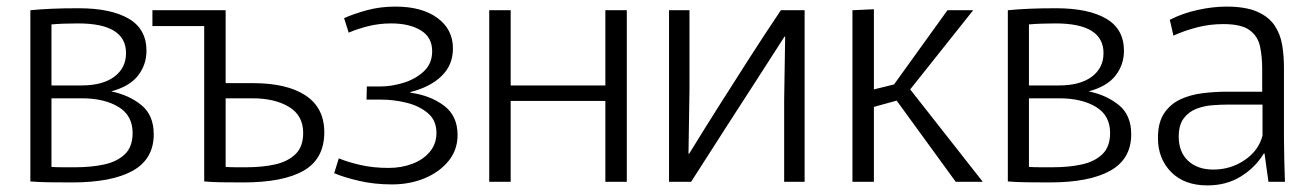

<svg xmlns="http://www.w3.org/2000/svg" viewBox="-20 -551 3984 582"><path d="M198 2Q157 2 126 1.5Q95 1 72 -1V-520Q103 -523 137.5 -524.5Q172 -526 218 -526Q316 -526 370 -494.5Q424 -463 424 -397Q424 -355 398.5 -322Q373 -289 317 -274Q371 -263 408.5 -232.5Q446 -202 446 -144Q446 -69 382.5 -33.5Q319 2 198 2ZM227 -292Q291 -292 326.5 -318.5Q362 -345 362 -390Q362 -480 217 -480Q170 -480 136 -477V-292ZM209 -44Q257 -44 296 -52.5Q335 -61 358.5 -83.5Q382 -106 382 -148Q382 -201 339 -227Q296 -253 228 -253H136V-45Q151 -44 170.5 -44Q190 -44 209 -44Z M599 -472H442V-520H664V-299H746Q850 -299 906.5 -261.5Q963 -224 963 -150Q963 -70 901 -34Q839 2 717 2Q676 2 648.5 1.5Q621 1 599 -1ZM728 -44Q775 -44 813.5 -52.5Q852 -61 875.5 -83.5Q899 -106 899 -148Q899 -201 856 -227Q813 -253 745 -253H664V-45Q679 -44 695 -44Q711 -44 728 -44Z M1168 8Q1114 8 1067.5 -3Q1021 -14 993 -26L1007 -71Q1033 -60 1072 -51Q1111 -42 1158 -42Q1197 -42 1230 -54.5Q1263 -67 1283 -91Q1303 -115 1303 -148Q1303 -186 1277 -208Q1251 -230 1212.5 -239.5Q1174 -249 1137 -249H1091L1092 -289H1135Q1167 -289 1203 -300Q1239 -311 1264.5 -334.5Q1290 -358 1290 -396Q1290 -438 1255.5 -459Q1221 -480 1166 -480Q1129 -480 1095.5 -471.5Q1062 -463 1037 -452L1023 -496Q1052 -509 1092 -520Q1132 -531 1179 -531Q1259 -531 1306 -496.5Q1353 -462 1353 -404Q1353 -354 1318.5 -320.5Q1284 -287 1224 -272V-270Q1284 -262 1325.5 -231Q1367 -200 1367 -142Q1367 -97 1340 -63.5Q1313 -30 1268 -11Q1223 8 1168 8Z M1463 -520H1528V-292H1815V-520H1880V0H1815V-245H1528V0H1463Z M2008 0V-520H2070V-281L2067 -85H2069Q2120 -168 2163.5 -236.5Q2207 -305 2250.5 -373Q2294 -441 2347 -520H2419V0H2357V-248L2360 -440H2358Q2326 -390 2281.5 -321Q2237 -252 2184 -170Q2131 -88 2075 0Z M2564 -520 2629 -523V-280L2690 -295L2852 -520H2930L2739 -280L2959 0H2877L2698 -246L2629 -227V0H2564Z M3161 2Q3120 2 3089 1.5Q3058 1 3035 -1V-520Q3066 -523 3100.5 -524.5Q3135 -526 3181 -526Q3279 -526 3333 -494.5Q3387 -463 3387 -397Q3387 -355 3361.5 -322Q3336 -289 3280 -274Q3334 -263 3371.5 -232.5Q3409 -202 3409 -144Q3409 -69 3345.5 -33.5Q3282 2 3161 2ZM3190 -292Q3254 -292 3289.5 -318.5Q3325 -345 3325 -390Q3325 -480 3180 -480Q3133 -480 3099 -477V-292ZM3172 -44Q3220 -44 3259 -52.5Q3298 -61 3321.5 -83.5Q3345 -106 3345 -148Q3345 -201 3302 -227Q3259 -253 3191 -253H3099V-45Q3114 -44 3133.5 -44Q3153 -44 3172 -44Z M3640 11Q3570 11 3530 -29.5Q3490 -70 3490 -133Q3490 -180 3509 -208Q3528 -236 3558.5 -250Q3589 -264 3625.5 -268.5Q3662 -273 3696 -273H3806V-343Q3806 -379 3799.5 -410Q3793 -441 3768 -459.5Q3743 -478 3688 -478Q3647 -478 3608.5 -468Q3570 -458 3537 -443L3526 -491Q3565 -511 3611 -521Q3657 -531 3697 -531Q3756 -531 3791 -515.5Q3826 -500 3843.5 -474Q3861 -448 3866.5 -415Q3872 -382 3872 -345V-130Q3872 -101 3873 -65Q3874 -29 3875 0H3825L3813 -86H3811Q3786 -44 3742 -16.5Q3698 11 3640 11ZM3658 -37Q3710 -37 3752.5 -65.5Q3795 -94 3807 -140V-234H3703Q3681 -234 3655 -232Q3629 -230 3606 -221Q3583 -212 3568 -192Q3553 -172 3553 -137Q3553 -90 3581.5 -63.5Q3610 -37 3658 -37Z"/></svg>

Font: Murecho Light
Style: Regular
Weight: 300
Designer: Neil Summerour
Foundry: Positype
Version: Version 1.010; ttfautohint (v1.8.3)